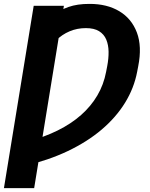

<svg xmlns="http://www.w3.org/2000/svg" viewBox="-32 -756 767 980"><path d="M294.1 -726.4 142.4 204.1H-11.9L140 -726.4ZM90.8 91.4 111.1 -34.2Q194.7 -56.5 262.8 -90.3Q331 -124.1 381.9 -169Q432.8 -214 465 -269.1Q497.3 -324.2 509.6 -389.3L515.4 -419.3Q522.7 -457.5 522.2 -492.1Q521.7 -526.7 510.4 -553.9Q499 -581.1 473.8 -596.8Q448.5 -612.5 406.1 -612.5Q361.6 -612.5 323 -596.1Q284.5 -579.8 254.7 -550.1Q225 -520.5 207.2 -479.7L240.6 -677.5Q270.9 -703.9 316.8 -720.2Q362.8 -736.4 424.8 -736.1Q513.7 -736.4 576.7 -698.9Q639.6 -661.4 666.6 -590.2Q693.6 -519 673.4 -417.4L668 -389.3Q652.1 -306.1 606.3 -231.6Q560.5 -157.2 487.1 -94.8Q413.7 -32.4 314.2 15Q214.6 62.4 90.8 91.4Z"/></svg>

Font: Inter Tight
Style: Italic
Weight: 400
Italic angle: -9.39999°
Designer: Rasmus Andersson
Foundry: rsms
Version: Version 3.002